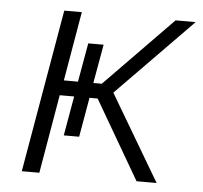

<svg xmlns="http://www.w3.org/2000/svg" viewBox="-43 -565 644 610"><g transform="rotate(5 278.5 -260.0)"><path d="M414 0H478L316 -274L557 -520H493L277 -299H250L272 -423H223L201 -299H156L194 -520H138L48 0H104L147 -251H193L171 -125H220L242 -251H268Z"/></g></svg>

Font: Fixel Display 20240404 Light
Style: Italic
Weight: 300
Italic angle: -10°
Designer: AlfaBravo + MacPaw
Foundry: Kyrylo Tkachov, Marchela Mozhyna, Serhii Makarenko, Maria Weinstein, Zakhar Kryvoshyya
Version: Version 1.211;Glyphs 3.2 (3225)